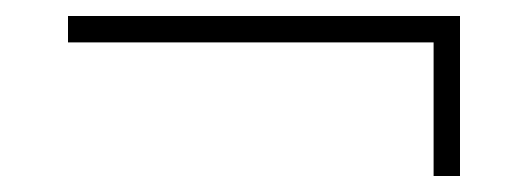

<svg xmlns="http://www.w3.org/2000/svg" viewBox="-20 -395 660 240"><path d="M65 -342V-375H555V-175H522V-342Z"/></svg>

Font: Renner
Style: Thin
Weight: 200
Version: Version 003.000 ; ttfautohint (v0.97) -l 8 -r 50 -G 200 -x 1